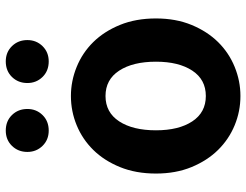

<svg xmlns="http://www.w3.org/2000/svg" viewBox="-114 -726 854 666"><g transform="rotate(-90 313.0 -393.0)"><path d="M313 14Q260 14 211.5 -6Q163 -26 126 -63.5Q89 -101 66.5 -155.5Q44 -210 44 -279Q44 -349 66.5 -404Q89 -459 126 -496.5Q163 -534 211.5 -554Q260 -574 313 -574Q365 -574 414 -554Q463 -534 500 -496.5Q537 -459 559.5 -404Q582 -349 582 -279Q582 -210 559.5 -155.5Q537 -101 500 -63.5Q463 -26 414 -6Q365 14 313 14ZM313 -106Q370 -106 401 -153Q432 -200 432 -279Q432 -359 401 -406.5Q370 -454 313 -454Q256 -454 225 -406.5Q194 -359 194 -279Q194 -200 225 -153Q256 -106 313 -106ZM193 -651Q161 -651 140 -672.5Q119 -694 119 -725Q119 -757 140 -778.5Q161 -800 193 -800Q226 -800 247 -778.5Q268 -757 268 -725Q268 -694 247 -672.5Q226 -651 193 -651ZM433 -651Q400 -651 379 -672.5Q358 -694 358 -725Q358 -757 379 -778.5Q400 -800 433 -800Q465 -800 486 -778.5Q507 -757 507 -725Q507 -694 486 -672.5Q465 -651 433 -651Z"/></g></svg>

Font: SpoqaHanSans-Bold
Style: Regular
Weight: 700
Designer: [Spoqa Han Sans] Dong-huui Kim \uAE40 \uB3D9 \uD718   [Noto Sans] Ryoko NISHIZUKA \u897F \u585A \u6DBC \u5B50  (kana & i
Foundry: Spoqa (http://www.spoqa-han-sans.com)
Version: Version 2.000